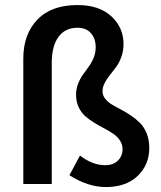

<svg xmlns="http://www.w3.org/2000/svg" viewBox="-20 -736 644 768"><path d="M73.2 0V-501Q73.2 -599.1 129.4 -657.5Q185.5 -715.8 290 -715.8Q377 -715.8 425.5 -670.7Q474.1 -625.5 474.1 -560.1Q474.1 -532.7 465.6 -508.8Q457 -484.9 444.6 -468Q432.1 -451.2 419.7 -435.8Q407.2 -420.4 398.7 -403.8Q390.1 -387.2 390.1 -371.1Q390.1 -355 400.4 -341.6Q410.6 -328.1 427.2 -318.1Q443.8 -308.1 463.6 -297.9Q483.4 -287.6 503.4 -274.2Q523.4 -260.7 540 -244.1Q556.6 -227.5 566.9 -201.9Q577.1 -176.3 577.1 -144Q577.1 -76.7 530.5 -32.2Q483.9 12.2 403.8 12.2Q331.5 12.2 257.8 -35.2L299.8 -113.8Q350.1 -75.2 400.9 -75.2Q432.6 -75.2 451.4 -93.5Q470.2 -111.8 470.2 -139.2Q470.2 -158.2 460 -173.8Q449.7 -189.5 433.3 -200.7Q417 -211.9 397 -222.4Q377 -232.9 357.2 -244.9Q337.4 -256.8 321 -271.2Q304.7 -285.6 294.4 -307.6Q284.2 -329.6 284.2 -356.9Q284.2 -379.9 292.2 -400.6Q300.3 -421.4 311.8 -437.5Q323.2 -453.6 335 -469.5Q346.7 -485.4 354.7 -505.1Q362.8 -524.9 362.8 -546.9Q362.8 -581.5 343.8 -603.3Q324.7 -625 290 -625Q240.7 -625 213.9 -588.4Q187 -551.8 187 -483.9V0Z"/></svg>

Font: Source Sans Pro Semibold
Style: Regular
Weight: 600
Designer: Paul D. Hunt
Foundry: Adobe Systems Incorporated
Version: Version 2.020;PS 2.0;hotconv 1.0.86;makeotf.lib2.5.63406